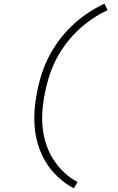

<svg xmlns="http://www.w3.org/2000/svg" viewBox="-20 -861 640 1042"><path d="M381 161Q350 145 322 123Q294 101 270.5 75Q247 49 228.5 18.5Q210 -12 197 -45.5Q184 -79 176.5 -114.5Q169 -150 167 -187.5Q165 -225 167.5 -262.5Q170 -300 177 -337Q185 -388 200 -439.5Q215 -491 238 -539Q261 -587 293.5 -632.5Q326 -678 365.5 -716.5Q405 -755 451 -786.5Q497 -818 547 -841L564 -806Q517 -784 474.5 -754.5Q432 -725 395 -688.5Q358 -652 327.5 -609Q297 -566 276 -521Q255 -476 241 -427.5Q227 -379 219 -331Q211 -286 209 -240Q207 -194 214 -148.5Q221 -103 236 -63Q251 -23 275.5 13Q300 49 331.5 78Q363 107 401 127Z"/></svg>

Font: Iosevka Curly XLtEx
Style: Italic
Weight: 200
Width: 7
Italic angle: -9°
Monospace: yes
Designer: Belleve Invis
Foundry: Belleve Invis
Version: Version 11.1.0; ttfautohint (v1.8.3)